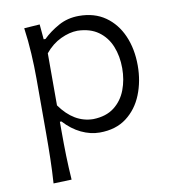

<svg xmlns="http://www.w3.org/2000/svg" viewBox="-82 -601 786 875"><g transform="rotate(-10 311.0 -163.0)"><path d="M95.2 203.1Q99.1 145.5 100.3 90.3Q101.6 35.2 101.6 -28.8V-280.8Q101.6 -337.4 98.1 -397.5Q94.7 -457.5 86.4 -516.6L158.7 -521.5L165 -451.7H173.3Q203.6 -481.4 246.1 -505.1Q288.6 -528.8 341.3 -528.8Q412.6 -528.8 462.9 -493.7Q513.2 -458.5 539.8 -397.7Q566.4 -336.9 566.4 -259.8Q566.4 -187.5 541.7 -125.7Q517.1 -64 467.5 -26.4Q418 11.2 343.3 11.2Q300.8 11.2 258.3 -9Q215.8 -29.3 179.7 -68.8H172.4V-26.4Q172.4 35.6 173.8 89.1Q175.3 142.6 179.2 200.2ZM324.7 -54.2Q384.3 -55.7 421.9 -84.7Q459.5 -113.8 477.1 -160.2Q494.6 -206.5 494.6 -259.8Q494.6 -315.9 476.1 -361.6Q457.5 -407.2 419.4 -434.6Q381.3 -461.9 322.8 -463.4Q285.6 -462.9 245.1 -443.8Q204.6 -424.8 172.4 -385.7V-144.5Q235.8 -55.2 324.7 -54.2Z"/></g></svg>

Font: Pinar DS1 Regular
Style: Regular
Weight: 400
Designer: Amin Abedi
Version: Version 3.000